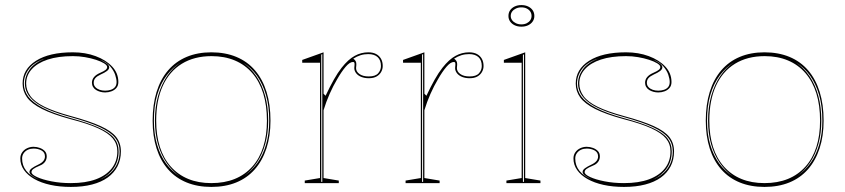

<svg xmlns="http://www.w3.org/2000/svg" viewBox="-20 -721 3328 756"><path d="M259 15Q215 15 178.5 7Q142 -1 115.5 -16Q89 -31 74.5 -51.5Q60 -72 60 -97Q60 -111 67.5 -121.5Q75 -132 87 -137.5Q99 -143 112 -143Q125 -143 137 -138.5Q149 -134 156.5 -126Q164 -118 164 -105Q164 -93 157 -83.5Q150 -74 137 -69Q118 -61 111 -55.5Q104 -50 104 -43Q104 -34 125.5 -24Q147 -14 182.5 -7Q218 0 259 0Q317 0 357.5 -15Q398 -30 420 -58Q442 -86 442 -125Q442 -154 424.5 -175.5Q407 -197 367 -215.5Q327 -234 257 -252Q187 -271 145.5 -292Q104 -313 86.5 -337.5Q69 -362 69 -392Q69 -448 121.5 -481.5Q174 -515 267 -515Q316 -515 356.5 -500Q397 -485 421.5 -459Q446 -433 446 -398Q446 -384 438.5 -375Q431 -366 419 -361.5Q407 -357 394 -357Q384 -357 375 -359.5Q366 -362 358.5 -366.5Q351 -371 346.5 -378.5Q342 -386 342 -395Q342 -420 374 -434Q390 -441 396 -446Q402 -451 402 -457Q402 -464 390 -471.5Q378 -479 358 -485.5Q338 -492 314.5 -496Q291 -500 267 -500Q209 -500 168 -486.5Q127 -473 105 -448.5Q83 -424 83 -392Q83 -366 99.5 -343Q116 -320 154.5 -301Q193 -282 259 -264Q333 -244 376 -224.5Q419 -205 437.5 -181.5Q456 -158 456 -125Q456 -92 442.5 -66Q429 -40 404 -22Q379 -4 342.5 5.5Q306 15 259 15ZM132 -14Q113 -24 104.5 -30.5Q96 -37 96 -44Q96 -52 106 -59Q116 -66 129 -72Q144 -79 150.5 -87Q157 -95 157 -105Q157 -121 143.5 -128.5Q130 -136 112 -136Q100 -136 90 -131.5Q80 -127 73.5 -118Q67 -109 67 -97Q67 -69 83.5 -48.5Q100 -28 132 -14ZM374 -14Q399 -25 416 -41Q433 -57 442 -78Q451 -99 451 -125Q451 -156 433 -178.5Q415 -201 373 -220.5Q331 -240 258 -260Q207 -274 172.5 -288.5Q138 -303 117.5 -319.5Q97 -336 87.5 -354Q78 -372 78 -392Q78 -422 97 -448Q116 -474 156 -490Q114 -476 94 -449.5Q74 -423 74 -392Q74 -364 91.5 -340.5Q109 -317 149 -296Q189 -275 258 -256Q329 -237 370.5 -218Q412 -199 429.5 -177Q447 -155 447 -125Q447 -87 428 -59Q409 -31 374 -14ZM394 -364Q406 -364 416.5 -367.5Q427 -371 433 -378.5Q439 -386 439 -398Q439 -410 433.5 -426.5Q428 -443 414 -459.5Q400 -476 374 -486Q394 -476 402 -469.5Q410 -463 410 -456Q410 -448 400.5 -441Q391 -434 377 -428Q362 -421 355.5 -413.5Q349 -406 349 -395Q349 -385 355.5 -378Q362 -371 372 -367.5Q382 -364 394 -364Z M812 -515Q867 -515 910.5 -497Q954 -479 984 -444Q1014 -409 1029.5 -359Q1045 -309 1045 -246Q1045 -185 1029 -136.5Q1013 -88 983 -54Q953 -20 910 -2.5Q867 15 812 15Q758 15 715 -2.5Q672 -20 642 -54Q612 -88 596.5 -136.5Q581 -185 581 -246Q581 -309 596.5 -359Q612 -409 642 -444Q672 -479 715 -497Q758 -515 812 -515ZM813 -500Q745 -500 696 -470Q647 -440 621 -383Q595 -326 595 -246Q595 -188 609.5 -142.5Q624 -97 652.5 -65Q681 -33 721 -16.5Q761 0 812 0Q864 0 904.5 -16.5Q945 -33 973.5 -65Q1002 -97 1016.5 -142.5Q1031 -188 1031 -246Q1031 -306 1016.5 -353Q1002 -400 973.5 -433Q945 -466 904.5 -483Q864 -500 813 -500ZM586 -246Q586 -194 598.5 -151.5Q611 -109 633.5 -78Q656 -47 687 -27Q658 -48 636 -79.5Q614 -111 602 -153Q590 -195 590 -246Q590 -301 603 -345.5Q616 -390 639 -423Q662 -456 693 -476Q661 -457 636.5 -424.5Q612 -392 599 -347.5Q586 -303 586 -246ZM1040 -246Q1040 -302 1027.5 -346Q1015 -390 992 -422.5Q969 -455 937 -474Q967 -454 989.5 -421Q1012 -388 1024 -344Q1036 -300 1036 -246Q1036 -196 1024.5 -154.5Q1013 -113 992 -81.5Q971 -50 942 -29Q972 -49 994 -80Q1016 -111 1028 -153Q1040 -195 1040 -246Z M1180 0V-10L1240 -20V-474H1170V-485L1254 -515V-352L1262 -344Q1279 -380 1294.5 -407.5Q1310 -435 1325 -454Q1351 -487 1376.5 -501Q1402 -515 1430 -515Q1448 -515 1460.5 -508.5Q1473 -502 1480 -490Q1487 -478 1487 -461Q1487 -449 1481 -438Q1475 -427 1463 -420Q1451 -413 1432 -413Q1416 -413 1403 -418Q1390 -423 1382.5 -432.5Q1375 -442 1375 -453Q1375 -457 1375.5 -459.5Q1376 -462 1376 -465Q1376 -468 1376 -470Q1376 -477 1370 -477Q1357 -477 1340.5 -457.5Q1324 -438 1307 -408Q1292 -383 1278 -351.5Q1264 -320 1254 -287V-20L1314 -10V0ZM1249 -508 1245 -506V-5H1249ZM1430 -508Q1414 -508 1399.5 -503.5Q1385 -499 1371 -490Q1377 -486 1380 -481Q1383 -476 1383 -470Q1383 -468 1383 -465Q1383 -462 1382.5 -459Q1382 -456 1382 -453Q1382 -439 1395.5 -429.5Q1409 -420 1432 -420Q1458 -420 1469 -432.5Q1480 -445 1480 -461Q1480 -484 1467 -496Q1454 -508 1430 -508Z M1577 0V-10L1637 -20V-474H1567V-485L1651 -515V-352L1659 -344Q1676 -380 1691.5 -407.5Q1707 -435 1722 -454Q1748 -487 1773.5 -501Q1799 -515 1827 -515Q1845 -515 1857.5 -508.5Q1870 -502 1877 -490Q1884 -478 1884 -461Q1884 -449 1878 -438Q1872 -427 1860 -420Q1848 -413 1829 -413Q1813 -413 1800 -418Q1787 -423 1779.5 -432.5Q1772 -442 1772 -453Q1772 -457 1772.5 -459.5Q1773 -462 1773 -465Q1773 -468 1773 -470Q1773 -477 1767 -477Q1754 -477 1737.5 -457.5Q1721 -438 1704 -408Q1689 -383 1675 -351.5Q1661 -320 1651 -287V-20L1711 -10V0ZM1646 -508 1642 -506V-5H1646ZM1827 -508Q1811 -508 1796.5 -503.5Q1782 -499 1768 -490Q1774 -486 1777 -481Q1780 -476 1780 -470Q1780 -468 1780 -465Q1780 -462 1779.5 -459Q1779 -456 1779 -453Q1779 -439 1792.5 -429.5Q1806 -420 1829 -420Q1855 -420 1866 -432.5Q1877 -445 1877 -461Q1877 -484 1864 -496Q1851 -508 1827 -508Z M2033 -616Q2018 -616 2006.5 -621.5Q1995 -627 1988.5 -636.5Q1982 -646 1982 -658Q1982 -671 1988.5 -680.5Q1995 -690 2006.5 -695.5Q2018 -701 2033 -701Q2048 -701 2059.5 -695.5Q2071 -690 2077.5 -680.5Q2084 -671 2084 -658Q2084 -646 2077.5 -636.5Q2071 -627 2059.5 -621.5Q2048 -616 2033 -616ZM1974 0V-10L2034 -20V-474H1964V-485L2048 -515V-20L2108 -10V0ZM2039 -5H2043V-507L2039 -505ZM2033 -625Q2045 -625 2054 -629.5Q2063 -634 2068 -641.5Q2073 -649 2073 -658Q2073 -668 2068 -675.5Q2063 -683 2054 -687.5Q2045 -692 2033 -692Q2021 -692 2011.5 -687.5Q2002 -683 1996.5 -675.5Q1991 -668 1991 -658Q1991 -649 1996.5 -641.5Q2002 -634 2011.5 -629.5Q2021 -625 2033 -625Z M2437 15Q2393 15 2356.5 7Q2320 -1 2293.5 -16Q2267 -31 2252.5 -51.5Q2238 -72 2238 -97Q2238 -111 2245.5 -121.5Q2253 -132 2265 -137.5Q2277 -143 2290 -143Q2303 -143 2315 -138.5Q2327 -134 2334.5 -126Q2342 -118 2342 -105Q2342 -93 2335 -83.5Q2328 -74 2315 -69Q2296 -61 2289 -55.5Q2282 -50 2282 -43Q2282 -34 2303.5 -24Q2325 -14 2360.5 -7Q2396 0 2437 0Q2495 0 2535.5 -15Q2576 -30 2598 -58Q2620 -86 2620 -125Q2620 -154 2602.5 -175.5Q2585 -197 2545 -215.5Q2505 -234 2435 -252Q2365 -271 2323.5 -292Q2282 -313 2264.5 -337.5Q2247 -362 2247 -392Q2247 -448 2299.5 -481.5Q2352 -515 2445 -515Q2494 -515 2534.5 -500Q2575 -485 2599.5 -459Q2624 -433 2624 -398Q2624 -384 2616.5 -375Q2609 -366 2597 -361.5Q2585 -357 2572 -357Q2562 -357 2553 -359.5Q2544 -362 2536.5 -366.5Q2529 -371 2524.5 -378.5Q2520 -386 2520 -395Q2520 -420 2552 -434Q2568 -441 2574 -446Q2580 -451 2580 -457Q2580 -464 2568 -471.5Q2556 -479 2536 -485.5Q2516 -492 2492.5 -496Q2469 -500 2445 -500Q2387 -500 2346 -486.5Q2305 -473 2283 -448.5Q2261 -424 2261 -392Q2261 -366 2277.5 -343Q2294 -320 2332.5 -301Q2371 -282 2437 -264Q2511 -244 2554 -224.5Q2597 -205 2615.5 -181.5Q2634 -158 2634 -125Q2634 -92 2620.5 -66Q2607 -40 2582 -22Q2557 -4 2520.5 5.5Q2484 15 2437 15ZM2310 -14Q2291 -24 2282.5 -30.5Q2274 -37 2274 -44Q2274 -52 2284 -59Q2294 -66 2307 -72Q2322 -79 2328.5 -87Q2335 -95 2335 -105Q2335 -121 2321.5 -128.5Q2308 -136 2290 -136Q2278 -136 2268 -131.5Q2258 -127 2251.5 -118Q2245 -109 2245 -97Q2245 -69 2261.5 -48.5Q2278 -28 2310 -14ZM2552 -14Q2577 -25 2594 -41Q2611 -57 2620 -78Q2629 -99 2629 -125Q2629 -156 2611 -178.5Q2593 -201 2551 -220.5Q2509 -240 2436 -260Q2385 -274 2350.5 -288.5Q2316 -303 2295.5 -319.5Q2275 -336 2265.5 -354Q2256 -372 2256 -392Q2256 -422 2275 -448Q2294 -474 2334 -490Q2292 -476 2272 -449.5Q2252 -423 2252 -392Q2252 -364 2269.5 -340.5Q2287 -317 2327 -296Q2367 -275 2436 -256Q2507 -237 2548.5 -218Q2590 -199 2607.5 -177Q2625 -155 2625 -125Q2625 -87 2606 -59Q2587 -31 2552 -14ZM2572 -364Q2584 -364 2594.5 -367.5Q2605 -371 2611 -378.5Q2617 -386 2617 -398Q2617 -410 2611.5 -426.5Q2606 -443 2592 -459.5Q2578 -476 2552 -486Q2572 -476 2580 -469.5Q2588 -463 2588 -456Q2588 -448 2578.5 -441Q2569 -434 2555 -428Q2540 -421 2533.5 -413.5Q2527 -406 2527 -395Q2527 -385 2533.5 -378Q2540 -371 2550 -367.5Q2560 -364 2572 -364Z M2990 -515Q3045 -515 3088.5 -497Q3132 -479 3162 -444Q3192 -409 3207.5 -359Q3223 -309 3223 -246Q3223 -185 3207 -136.5Q3191 -88 3161 -54Q3131 -20 3088 -2.5Q3045 15 2990 15Q2936 15 2893 -2.5Q2850 -20 2820 -54Q2790 -88 2774.5 -136.5Q2759 -185 2759 -246Q2759 -309 2774.5 -359Q2790 -409 2820 -444Q2850 -479 2893 -497Q2936 -515 2990 -515ZM2991 -500Q2923 -500 2874 -470Q2825 -440 2799 -383Q2773 -326 2773 -246Q2773 -188 2787.5 -142.5Q2802 -97 2830.5 -65Q2859 -33 2899 -16.5Q2939 0 2990 0Q3042 0 3082.5 -16.5Q3123 -33 3151.5 -65Q3180 -97 3194.5 -142.5Q3209 -188 3209 -246Q3209 -306 3194.5 -353Q3180 -400 3151.5 -433Q3123 -466 3082.5 -483Q3042 -500 2991 -500ZM2764 -246Q2764 -194 2776.5 -151.5Q2789 -109 2811.5 -78Q2834 -47 2865 -27Q2836 -48 2814 -79.5Q2792 -111 2780 -153Q2768 -195 2768 -246Q2768 -301 2781 -345.5Q2794 -390 2817 -423Q2840 -456 2871 -476Q2839 -457 2814.5 -424.5Q2790 -392 2777 -347.5Q2764 -303 2764 -246ZM3218 -246Q3218 -302 3205.5 -346Q3193 -390 3170 -422.5Q3147 -455 3115 -474Q3145 -454 3167.5 -421Q3190 -388 3202 -344Q3214 -300 3214 -246Q3214 -196 3202.5 -154.5Q3191 -113 3170 -81.5Q3149 -50 3120 -29Q3150 -49 3172 -80Q3194 -111 3206 -153Q3218 -195 3218 -246Z"/></svg>

Font: Kalnia Glaze Thin
Style: Regular
Weight: 100
Version: Version 1.110